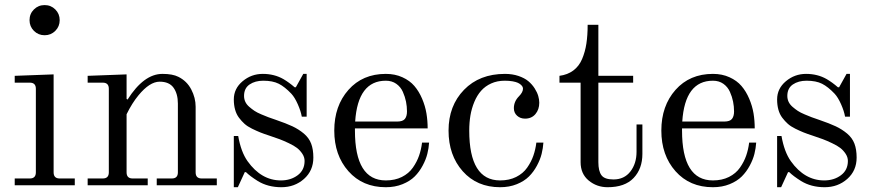

<svg xmlns="http://www.w3.org/2000/svg" viewBox="-20 -744 3503 771"><path d="M39.1 0V-27.3H99.6Q124 -27.3 124 -51.8V-387.7Q124 -412.1 99.6 -412.1H39.1V-439.5L195.3 -445.3V-51.8Q195.3 -27.3 219.7 -27.3H280.3V0ZM116.2 -620.1Q98.6 -637.7 98.6 -663.1Q98.6 -688.5 116.2 -706.1Q133.8 -723.6 159.2 -723.6Q184.6 -723.6 202.1 -706.1Q219.7 -688.5 219.7 -663.1Q219.7 -637.7 202.1 -620.1Q184.6 -602.5 159.2 -602.5Q133.8 -602.5 116.2 -620.1Z M332 0V-27.3H392.6Q417 -27.3 417 -51.8V-387.7Q417 -412.1 392.6 -412.1H332V-439.5L488.3 -445.3V-346.7L492.2 -344.2Q557.6 -447.3 632.3 -447.3Q673.3 -447.3 696.3 -435.5Q730.5 -418.5 748 -384.8Q765.6 -351.1 765.6 -315.4V-51.8Q765.6 -27.3 790 -27.3H850.6V0H609.4V-27.3H669.9Q694.3 -27.3 694.3 -51.8V-328.1Q694.3 -367.2 677 -391.6Q659.7 -416 621.1 -416Q581.1 -416 536.1 -361.3Q510.3 -330.1 488.3 -285.2V-51.8Q488.3 -27.3 512.7 -27.3H573.2V0Z M918.9 7.8V-197.8H936.5Q947.8 -133.8 974.1 -96.7Q1029.3 -19.5 1107.9 -19.5Q1147.5 -19.5 1175.3 -40.3Q1203.1 -61 1203.1 -97.7Q1203.1 -112.8 1194.1 -126.5Q1185.1 -140.1 1172.9 -149.7Q1160.6 -159.2 1139.4 -169.2Q1118.2 -179.2 1102.5 -185.1Q1086.9 -190.9 1062 -199.2Q1039.6 -206.5 1024.9 -212.4Q1010.3 -218.3 991.9 -227.3Q973.6 -236.3 961.9 -246.8Q950.2 -257.3 939.7 -271.2Q929.2 -285.2 924.1 -303.7Q918.9 -322.3 918.9 -344.7Q918.9 -388.2 954.1 -417.7Q989.3 -447.3 1035.2 -447.3Q1081.5 -447.3 1118.2 -426.3Q1140.6 -413.1 1163.1 -393.6H1168L1197.8 -447.3H1211.4V-275.4H1191.9Q1188 -297.9 1175.8 -325.4Q1163.6 -353 1149.9 -367.7Q1123.5 -395.5 1099.4 -407.7Q1075.2 -419.9 1037.1 -419.9Q1004.4 -419.9 982.2 -404.8Q960 -389.6 960 -358.9Q960 -346.2 965.1 -335.2Q970.2 -324.2 981 -314.9Q991.7 -305.7 1002 -298.8Q1012.2 -292 1029.5 -284.7Q1046.9 -277.3 1057.9 -273.2Q1068.8 -269 1087.9 -262.7Q1129.4 -248.5 1154.3 -236.8Q1179.2 -225.1 1200 -207.8Q1220.7 -190.4 1229.5 -167.2Q1238.3 -144 1238.3 -111.3Q1238.3 -58.6 1200.7 -25.4Q1163.1 7.8 1109.9 7.8Q1055.7 7.8 1015.1 -17.1Q983.4 -37.1 967.8 -52.7H962.9L935.1 7.8Z M1529.3 -447.3Q1566.4 -447.3 1595.9 -433.8Q1625.5 -420.4 1644 -398.7Q1662.6 -377 1675 -347.7Q1687.5 -318.4 1692.4 -288.8Q1697.3 -259.3 1697.3 -228.5H1405.3V-219.7Q1405.3 -19.5 1529.3 -19.5Q1565.9 -19.5 1593.8 -33.4Q1621.6 -47.4 1637.9 -70.8Q1654.3 -94.2 1662.8 -118.9Q1671.4 -143.6 1674.8 -171.4H1703.1Q1701.7 -148.9 1696 -126.2Q1690.4 -103.5 1677.2 -78.9Q1664.1 -54.2 1645.3 -35.4Q1626.5 -16.6 1596.4 -4.4Q1566.4 7.8 1529.3 7.8Q1436 7.8 1379.2 -56.4Q1322.3 -120.6 1322.3 -219.7Q1322.3 -318.8 1379.2 -383.1Q1436 -447.3 1529.3 -447.3ZM1406.2 -255.9H1574.7Q1597.7 -255.9 1606 -266.6Q1614.3 -277.3 1614.3 -296.4Q1614.3 -316.4 1610.4 -335.9Q1606.4 -355.5 1597.7 -375.2Q1588.9 -395 1571.3 -407.5Q1553.7 -419.9 1529.3 -419.9Q1417 -419.9 1406.2 -255.9Z M1781.2 -219.7Q1781.2 -319.3 1843.3 -383.3Q1905.3 -447.3 2007.8 -447.3Q2037.6 -447.3 2062 -439Q2086.4 -430.7 2101.6 -418Q2116.7 -405.3 2127 -389.2Q2137.2 -373 2141.4 -358.6Q2145.5 -344.2 2145.5 -331.5Q2145.5 -304.2 2130.1 -285.9Q2114.7 -267.6 2088.4 -267.6Q2069.3 -267.6 2056.4 -279.3Q2043.5 -291 2043.5 -309.6Q2043.5 -336.9 2064.5 -357.9Q2080.1 -374 2080.1 -387.7Q2080.1 -391.1 2078.6 -394.8Q2077.1 -398.4 2072.3 -403.1Q2067.4 -407.7 2059.8 -411.4Q2052.2 -415 2038.3 -417.5Q2024.4 -419.9 2006.8 -419.9Q1976.6 -419.9 1952.4 -408.9Q1928.2 -397.9 1911.9 -379.4Q1895.5 -360.8 1884.8 -335Q1874 -309.1 1869.1 -280.5Q1864.3 -252 1864.3 -219.7Q1864.3 -19.5 1988.3 -19.5Q2024.9 -19.5 2052.7 -33.4Q2080.6 -47.4 2096.9 -70.8Q2113.3 -94.2 2121.8 -118.9Q2130.4 -143.6 2133.8 -171.4H2162.1Q2160.6 -148.9 2155 -126.2Q2149.4 -103.5 2136.2 -78.9Q2123 -54.2 2104.2 -35.4Q2085.4 -16.6 2055.4 -4.4Q2025.4 7.8 1988.3 7.8Q1895 7.8 1838.1 -56.4Q1781.2 -120.6 1781.2 -219.7Z M2226.6 -412.1V-439.5Q2259.3 -443.8 2282.2 -460.9Q2305.2 -478 2317.4 -506.8Q2329.6 -535.6 2334.7 -568.8Q2339.8 -602.1 2339.8 -644.5H2382.8V-439.5H2522.5V-412.1H2382.8V-92.8Q2382.8 -57.1 2395.3 -40.3Q2407.7 -23.4 2443.4 -23.4Q2486.8 -23.4 2511.5 -55.4Q2536.1 -87.4 2536.1 -134.3V-244.1H2559.6V-126Q2559.6 -66.4 2524.4 -29.3Q2489.3 7.8 2419.9 7.8Q2376.5 7.8 2344 -19Q2311.5 -45.9 2311.5 -92.8V-412.1Z M2842.8 -447.3Q2879.9 -447.3 2909.4 -433.8Q2939 -420.4 2957.5 -398.7Q2976.1 -377 2988.5 -347.7Q3001 -318.4 3005.9 -288.8Q3010.7 -259.3 3010.7 -228.5H2718.8V-219.7Q2718.8 -19.5 2842.8 -19.5Q2879.4 -19.5 2907.2 -33.4Q2935.1 -47.4 2951.4 -70.8Q2967.8 -94.2 2976.3 -118.9Q2984.9 -143.6 2988.3 -171.4H3016.6Q3015.1 -148.9 3009.5 -126.2Q3003.9 -103.5 2990.7 -78.9Q2977.5 -54.2 2958.7 -35.4Q2939.9 -16.6 2909.9 -4.4Q2879.9 7.8 2842.8 7.8Q2749.5 7.8 2692.6 -56.4Q2635.7 -120.6 2635.7 -219.7Q2635.7 -318.8 2692.6 -383.1Q2749.5 -447.3 2842.8 -447.3ZM2719.7 -255.9H2888.2Q2911.1 -255.9 2919.4 -266.6Q2927.7 -277.3 2927.7 -296.4Q2927.7 -316.4 2923.8 -335.9Q2919.9 -355.5 2911.1 -375.2Q2902.3 -395 2884.8 -407.5Q2867.2 -419.9 2842.8 -419.9Q2730.5 -419.9 2719.7 -255.9Z M3100.6 7.8V-197.8H3118.2Q3129.4 -133.8 3155.8 -96.7Q3210.9 -19.5 3289.6 -19.5Q3329.1 -19.5 3356.9 -40.3Q3384.8 -61 3384.8 -97.7Q3384.8 -112.8 3375.7 -126.5Q3366.7 -140.1 3354.5 -149.7Q3342.3 -159.2 3321 -169.2Q3299.8 -179.2 3284.2 -185.1Q3268.6 -190.9 3243.7 -199.2Q3221.2 -206.5 3206.5 -212.4Q3191.9 -218.3 3173.6 -227.3Q3155.3 -236.3 3143.6 -246.8Q3131.8 -257.3 3121.3 -271.2Q3110.8 -285.2 3105.7 -303.7Q3100.6 -322.3 3100.6 -344.7Q3100.6 -388.2 3135.7 -417.7Q3170.9 -447.3 3216.8 -447.3Q3263.2 -447.3 3299.8 -426.3Q3322.3 -413.1 3344.7 -393.6H3349.6L3379.4 -447.3H3393.1V-275.4H3373.5Q3369.6 -297.9 3357.4 -325.4Q3345.2 -353 3331.5 -367.7Q3305.2 -395.5 3281 -407.7Q3256.8 -419.9 3218.8 -419.9Q3186 -419.9 3163.8 -404.8Q3141.6 -389.6 3141.6 -358.9Q3141.6 -346.2 3146.7 -335.2Q3151.9 -324.2 3162.6 -314.9Q3173.3 -305.7 3183.6 -298.8Q3193.8 -292 3211.2 -284.7Q3228.5 -277.3 3239.5 -273.2Q3250.5 -269 3269.5 -262.7Q3311 -248.5 3335.9 -236.8Q3360.8 -225.1 3381.6 -207.8Q3402.3 -190.4 3411.1 -167.2Q3419.9 -144 3419.9 -111.3Q3419.9 -58.6 3382.3 -25.4Q3344.7 7.8 3291.5 7.8Q3237.3 7.8 3196.8 -17.1Q3165 -37.1 3149.4 -52.7H3144.5L3116.7 7.8Z"/></svg>

Font: Theano Modern
Style: Regular
Weight: 400
Designer: Alexey Kryukov
Version: Version 2.00